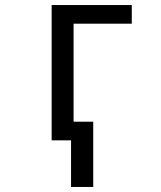

<svg xmlns="http://www.w3.org/2000/svg" viewBox="-20 -557 640 762"><path d="M272 -463V-74H350V185H262V0H185V-537H503V-463Z"/></svg>

Font: Noto Sans Mono UI
Style: Regular
Weight: 400
Monospace: yes
Designer: Monotype Design team
Foundry: Monotype Imaging Inc.
Version: Version 1.000